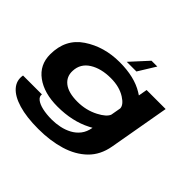

<svg xmlns="http://www.w3.org/2000/svg" viewBox="-233 -1028 1516 1516"><g transform="rotate(45 525.5 -269.5)"><path d="M386.5 237Q254.5 237 164.8 210.2Q75 183.5 33.2 135.2Q-8.5 87 3 23.5H214Q209.5 49.5 234 69Q258.5 88.5 304.2 99Q350 109.5 409 109.5Q453.5 109.5 498 100.2Q542.5 91 581.2 70.2Q620 49.5 646.8 15.2Q673.5 -19 682.5 -69.5L683 -72.5Q671 -66 657.5 -59Q534 5 368.5 5Q219 5 127.5 -62Q36 -129 36 -246Q36 -417.5 165.8 -504.2Q295.5 -591 468.5 -591Q633.5 -591 737.5 -527Q750 -519.5 761 -512L774 -585.5H986.5L897 -77Q877.5 33.5 806.5 102.8Q735.5 172 627 204.5Q518.5 237 386.5 237ZM729.5 -335.5Q728 -374 670.5 -410.5Q604.5 -452.5 508.5 -452.5Q400 -452.5 328.8 -407.8Q257.5 -363 254 -280.5Q250.5 -213 301.5 -173.2Q352.5 -133.5 452.5 -133.5Q548.5 -133.5 629 -175.5Q700 -212.5 714.5 -251ZM702.7 -776.4 613.6 -632H505.6L637.8 -776.4Z"/></g></svg>

Font: Anybody UltraExpanded Regular
Style: Bold Italic
Weight: 700
Width: 9
Italic angle: -10°
Designer: Tyler Finck
Foundry: Etcetera Type Company
Version: Version 1.010; ttfautohint (v1.8.3) -l 8 -r 50 -G 200 -x 14 